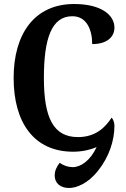

<svg xmlns="http://www.w3.org/2000/svg" viewBox="-20 -747 627 958"><path d="M325 191C361 191 419 169 469 105C524 37 551 -46 551 -119C551 -135 545 -152 537 -160C505 -111 457 -63 369 -63C247 -63 199 -158 199 -358C199 -554 237 -666 341 -666C414 -666 440 -596 440 -527C513 -527 551 -562 551 -609C551 -674 482 -727 350 -727C152 -727 48 -578 48 -358C48 -136 149 10 345 10C391 10 432 0 462 -13C431 54 383 87 343 87C320 87 296 79 278 65C261 87 253 106 253 129C253 167 281 191 325 191Z"/></svg>

Font: Noto Serif Georgian Condensed Bold
Style: Regular
Weight: 700
Width: 3
Designer: Monotype Design Team, Akaki Razmadze
Foundry: Google LLC
Version: Version 2.003